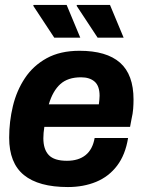

<svg xmlns="http://www.w3.org/2000/svg" viewBox="-20 -743 596 775"><path d="M254 12Q136 12 76.5 -36.5Q17 -85 17 -187Q17 -252 32 -314.5Q47 -377 80.5 -427.5Q114 -478 168.5 -508Q223 -538 301 -538Q410 -538 464.5 -490Q519 -442 519 -341Q519 -323 517.5 -303.5Q516 -284 511 -263L505 -231H159Q157 -218 156 -207Q155 -196 155 -185Q155 -140 177 -117Q199 -94 250 -94Q297 -94 325.5 -117Q354 -140 362 -186H497Q486 -118 452.5 -74Q419 -30 368 -9Q317 12 254 12ZM177 -322H379Q380 -331 381 -339.5Q382 -348 382 -356Q382 -396 362 -413.5Q342 -431 307 -431Q254 -431 223.5 -403.5Q193 -376 177 -322ZM374 -591 289 -720 291 -723H424L479 -591ZM199 -591 114 -720 116 -723H249L304 -591Z"/></svg>

Font: Archivo VF Beta
Style: Italic
Weight: 400
Italic angle: -10°
Designer: Hector Gatti
Foundry: Omnibus-Type
Version: Version 1.002